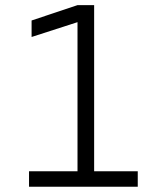

<svg xmlns="http://www.w3.org/2000/svg" viewBox="-20 -713 626 733"><path d="M90.8 0V-59.1H275.9V-628.4L100.6 -571.8V-634.8L275.9 -693.4H339.4V-59.1H505.9V0Z"/></svg>

Font: Caskaydia Cove Light
Style: Regular
Weight: 300
Monospace: yes
Designer: Aaron Bell
Foundry: Saja Typeworks
Version: Version 4.300; ttfautohint (v1.8.3)